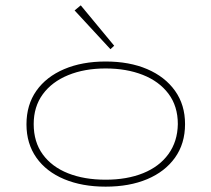

<svg xmlns="http://www.w3.org/2000/svg" viewBox="-20 -690 790 718"><path d="M375 8Q287 8 220 -20Q153 -48 116 -100.5Q79 -153 79 -225Q79 -298 116 -350.5Q153 -403 220 -431.5Q287 -460 375 -460Q464 -460 530.5 -431.5Q597 -403 634.5 -350.5Q672 -298 672 -226Q672 -153 634.5 -100.5Q597 -48 530.5 -20Q464 8 375 8ZM375 -18Q455 -18 515.5 -42.5Q576 -67 610 -114Q644 -161 645 -226Q645 -293 610 -339.5Q575 -386 514 -410Q453 -434 375 -434Q296 -434 235 -409Q174 -384 140 -337.5Q106 -291 106 -226Q106 -159 140 -112.5Q174 -66 234.5 -42Q295 -18 375 -18ZM393 -506 259 -651 282 -670 407 -519Z"/></svg>

Font: Inconsolata ExtraExpanded ExtraLight
Style: Regular
Weight: 200
Width: 8
Monospace: yes
Designer: Raph Levien, Cyreal, Brenton Simpson
Foundry: Raph Levien, Cyreal, Google
Version: Version 3.100; ttfautohint (v1.8.4.7-5d5b)